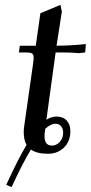

<svg xmlns="http://www.w3.org/2000/svg" viewBox="-20 -628 375 794"><path d="M5.9 136.2Q56.6 25.9 89.8 -28.8Q78.1 -48.8 78.1 -83Q78.1 -94.2 81.1 -113.8L116.2 -359.9Q119.1 -379.4 119.1 -391.1Q119.1 -402.8 112.3 -407Q105.5 -411.1 87.9 -411.1H58.1L62 -439H127.9L147 -573.2L230 -607.9L235.8 -580.1L213.9 -439Q270 -439 335 -445.8L333 -418L332 -411.1L307.1 -408.2Q280.3 -411.1 237.8 -411.1H210L171.9 -132.8Q192.4 -146 213.9 -146Q240.7 -146 255.9 -129.4Q271 -112.8 271 -85.9Q271 -43.5 244.6 -17.8Q218.3 7.8 178.2 7.8Q131.3 7.8 107.9 -9.8Q73.2 47.4 27.8 146ZM164.1 -64.9Q164.1 -25.9 194.8 -25.9Q213.4 -25.9 227.3 -41.3Q241.2 -56.6 241.2 -80.1Q241.2 -95.7 232.7 -106Q224.1 -116.2 209 -116.2Q189.5 -116.2 167 -95.2Q164.1 -73.7 164.1 -64.9Z"/></svg>

Font: Dihjauti
Style: Bold Italic
Weight: 700
Italic angle: -9°
Designer: T. Christopher White
Version: Version 3.0.0